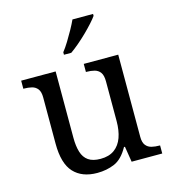

<svg xmlns="http://www.w3.org/2000/svg" viewBox="-114 -859 863 963"><g transform="rotate(-15 317.5 -378.0)"><path d="M273 10Q194 10 151 -36.5Q108 -83 108 -186V-426Q108 -456 96.5 -470.5Q85 -485 66.5 -489.5Q48 -494 26 -494H23V-536H202V-191Q202 -148 211.5 -117Q221 -86 244 -70Q267 -54 307 -54Q351 -54 379 -74.5Q407 -95 420 -131.5Q433 -168 433 -216V-422Q433 -454 422 -469Q411 -484 392.5 -489Q374 -494 351 -494H348V-536H527V-109Q527 -80 538.5 -65.5Q550 -51 568.5 -46.5Q587 -42 609 -42H612V0H453L440 -81H435Q404 -25 363 -7.5Q322 10 273 10ZM264 -619Q279 -638 295 -664Q311 -690 326 -717Q341 -744 351 -766H458V-756Q449 -743 431 -723Q413 -703 390.5 -681Q368 -659 345 -639.5Q322 -620 302 -606H264Z"/></g></svg>

Font: Noto Serif Tamil
Style: Regular
Weight: 400
Designer: Indian Type Foundry, Tom Grace, and the Monotype Design Team
Foundry: Monotype Imaging Inc.
Version: Version 2.003